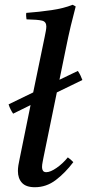

<svg xmlns="http://www.w3.org/2000/svg" viewBox="-20 -772 365 804"><path d="M325 -437 218 -385 162 -112Q161 -105 158.5 -93.5Q156 -82 156 -72Q156 -63 160 -57Q164 -51 174 -51Q191 -51 217 -69Q243 -87 264 -113Q277 -104 287 -93Q253 -48 213.5 -18Q174 12 126 12Q89 12 72 -6.5Q55 -25 55 -56Q55 -67 57 -80Q59 -93 62 -106L108 -332L35 -296Q22 -315 16 -335L119 -385L167 -617Q170 -631 172 -642.5Q174 -654 174 -661Q174 -681 156.5 -685.5Q139 -690 91 -691Q90 -698 89.5 -704.5Q89 -711 90 -718Q144 -722 195.5 -729.5Q247 -737 284 -752L297 -745Q287 -708 276.5 -664Q266 -620 255 -565L229 -438L306 -475Q312 -466 316.5 -457Q321 -448 325 -437Z"/></svg>

Font: Castoro
Style: Italic
Weight: 400
Italic angle: -11°
Designer: John Hudson with Paul Hanslow, assisted by Kaja Sojewska.
Foundry: Tiro Typeworks Ltd.
Version: Version 2.04